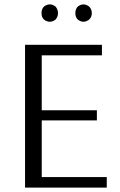

<svg xmlns="http://www.w3.org/2000/svg" viewBox="-20 -854 547 874"><path d="M207 -755Q193 -755 180 -765Q169 -776 169 -794Q169 -813 180 -824Q193 -834 207 -834Q220 -834 233 -824Q244 -811 244 -794Q244 -778 233 -765Q220 -755 207 -755ZM334 -765Q323 -776 323 -794Q323 -813 334 -824Q347 -834 360 -834Q373 -834 386 -824Q398 -812 398 -794Q398 -777 386 -765Q373 -755 360 -755Q347 -755 334 -765ZM94 0V-650H444V-602H170V-352H421V-306H170V-48H466V0Z"/></svg>

Font: Arsenal
Style: Regular
Weight: 400
Designer: Andrij Shevchenko
Foundry: Stairsfor
Version: Version 2.001;PS 002.001;hotconv 1.0.88;makeotf.lib2.5.64775